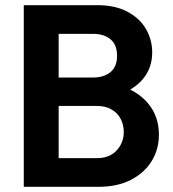

<svg xmlns="http://www.w3.org/2000/svg" viewBox="-20 -723 671 743"><path d="M172 0V-111H355Q404 -111 431.5 -141Q459 -171 459 -212Q459 -240 447 -263Q435 -286 411.5 -299.5Q388 -313 355 -313H172V-423H340Q382 -423 407.5 -444Q433 -465 433 -507Q433 -550 407.5 -571Q382 -592 340 -592H172V-703H356Q426 -703 473.5 -677.5Q521 -652 545 -610.5Q569 -569 569 -520Q569 -460 532.5 -416.5Q496 -373 426 -352L432 -396Q510 -374 552.5 -323.5Q595 -273 595 -202Q595 -146 567.5 -100.5Q540 -55 487.5 -27.5Q435 0 360 0ZM72 0V-703H207V0Z"/></svg>

Font: Outfit Thin SemiBold
Style: Regular
Weight: 600
Version: Version 1.100;gftools[0.9.27]